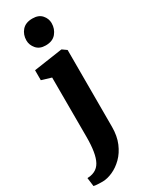

<svg xmlns="http://www.w3.org/2000/svg" viewBox="-280 -854 890 1144"><g transform="rotate(-30 165.0 -282.5)"><path d="M55.5 243Q42.5 243 29.8 242.5Q17 242 7.5 241Q-2 240 -6.5 238.5L-14 179.5Q-7 179.5 7.2 177.5Q21.5 175.5 37 168Q61.5 156 76 129.8Q90.5 103.5 97.2 62.2Q104 21 104 -35.5L103.5 -444.5L37 -464.5V-533L231.5 -561.5H236L265.5 -540.5V-12Q265.5 51 245.2 98.8Q225 146.5 192.8 178.2Q160.5 210 124 226.2Q87.5 242.5 55.5 243ZM166.5 -629Q125 -629 103 -655Q81 -681 81 -712Q81 -752 105.2 -780Q129.5 -808 176.5 -808H177.5Q219.5 -808 241.2 -783.2Q263 -758.5 263 -727Q263 -687.5 238.8 -658.2Q214.5 -629 167.5 -629Z"/></g></svg>

Font: Merriweather 36pt Black
Style: Regular
Weight: 900
Version: Version 2.100